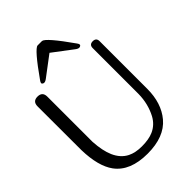

<svg xmlns="http://www.w3.org/2000/svg" viewBox="-264 -1029 1148 1148"><g transform="rotate(-45 310.5 -454.5)"><path d="M528.3 -700.7Q557.6 -700.7 557.6 -671.4V-269Q557.6 -148.4 494.6 -73.2Q427.2 7.3 285.2 7.3Q138.2 7.3 74.7 -79.1Q23.4 -149.4 20 -288.1L19.5 -658.2Q19.5 -700.2 60.5 -700.2Q102.1 -700.2 102.1 -658.2V-275.9Q106.9 -196.3 128.9 -146Q153.8 -89.8 200.7 -66.4Q237.3 -47.9 292 -47.9Q350.1 -47.9 388.2 -64.5Q436 -85.4 461.9 -133.3Q498 -202.1 499 -284.2V-671.4Q499 -700.7 528.3 -700.7ZM452.6 -756.8Q459.5 -747.6 459.5 -741.2Q459.5 -737.8 457 -735.4Q451.7 -730 444.3 -730Q434.1 -730 420.4 -740.7Q418 -742.7 296.4 -834.5Q174.3 -742.7 171.9 -740.7Q158.2 -730 147.9 -730Q140.6 -730 135.3 -735.4Q132.8 -737.8 132.8 -741.2Q132.8 -747.6 139.6 -756.8Q250 -913.6 277.3 -916H314.9Q342.3 -913.6 452.6 -756.8Z"/></g></svg>

Font: inglobal
Style: Regular
Weight: 400
Designer: Andrey Kochetov, Denis Davydov, Evgeny Yurtaev
Foundry: inglobal
Version: Version 1.00 September 25, 2014, initial release